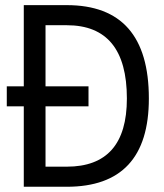

<svg xmlns="http://www.w3.org/2000/svg" viewBox="-20 -713 626 733"><path d="M5.9 -307.1V-383.3H70.8V-693.4H234.9Q548.3 -693.4 548.3 -336.9Q548.3 0 234.9 0H70.8V-307.1ZM153.8 -76.7H234.9Q464.4 -76.7 464.4 -336.9Q464.4 -616.7 234.9 -616.7H153.8V-383.3H317.9V-307.1H153.8Z"/></svg>

Font: Cascadia Mono SemiLight
Style: Regular
Weight: 350
Monospace: yes
Designer: Aaron Bell
Foundry: Saja Typeworks
Version: Version 2404.023; ttfautohint (v1.8.4)